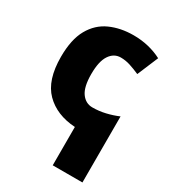

<svg xmlns="http://www.w3.org/2000/svg" viewBox="-193 -661 897 1002"><g transform="rotate(30 255.5 -159.5)"><path d="M313 -559Q361 -559 404 -548.5Q447 -538 483 -519L430 -393Q398 -407 370 -416Q342 -425 313 -425Q272 -425 247 -387.5Q222 -350 222 -273Q222 -196 247.5 -160.5Q273 -125 314 -125Q353 -125 391.5 -134Q430 -143 465 -158V240H286V9Q173 2 106.5 -65Q40 -132 40 -272Q40 -377 75.5 -440Q111 -503 173 -531Q235 -559 313 -559Z"/></g></svg>

Font: Noto Sans Disp ExtBd
Style: Regular
Weight: 800
Designer: Monotype Design Team
Foundry: Monotype Imaging Inc.
Version: Version 2.000;GOOG;noto-source:20170915:90ef993387c0; ttfaut